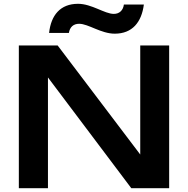

<svg xmlns="http://www.w3.org/2000/svg" viewBox="-20 -989 989 1009"><path d="M283 -750H79V0H232V-582L670 0H869V-750H717V-177ZM342 -816C347 -847 366 -864 396 -864C444 -864 511 -812 583 -812C675 -812 724 -872 736 -965H631C627 -934 607 -916 578 -916C530 -916 462 -969 390 -969C297 -969 248 -909 238 -816Z"/></svg>

Font: Bounded Med
Style: Regular
Weight: 500
Designer: Vlad Churkin
Version: Version 3.0